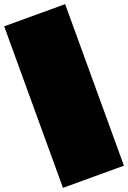

<svg xmlns="http://www.w3.org/2000/svg" viewBox="-195 -1122 790 1184"><g transform="rotate(-20 200.0 -530.0)"><path d="M0 0H400V-1060H0ZM0 0Q0 0 0 0Q0 0 0 0Q0 0 0 0Q0 0 0 0Q0 0 0 0Q0 0 0 0H400Q400 0 400 0Q400 0 400 0Q400 0 400 0Q400 0 400 0Q400 0 400 0Q400 0 400 0ZM0 -1060Q0 -1060 0 -1060Q0 -1060 0 -1060Q0 -1060 0 -1060Q0 -1060 0 -1060Q0 -1060 0 -1060Q0 -1060 0 -1060H400Q400 -1060 400 -1060Q400 -1060 400 -1060Q400 -1060 400 -1060Q400 -1060 400 -1060Q400 -1060 400 -1060Q400 -1060 400 -1060Z"/></g></svg>

Font: Wavefont
Style: Regular
Weight: 400
Monospace: yes
Version: Version 3.003